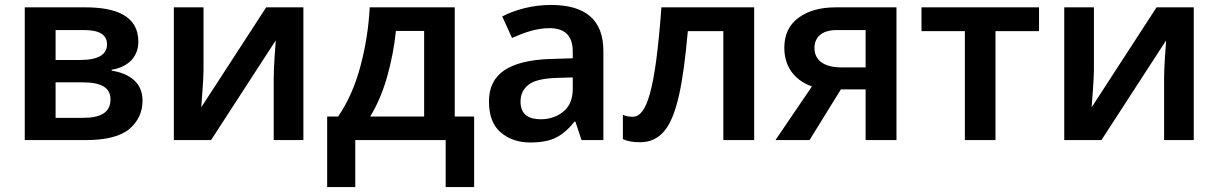

<svg xmlns="http://www.w3.org/2000/svg" viewBox="-20 -572 4976 784"><path d="M544.9 -401.9C544.9 -508.3 451.7 -542 329.1 -542H81.1V0H330.1C412.6 0 472.2 -15.1 508.3 -45.4C543.9 -75.7 562 -114.3 562 -161.1C562 -196.3 550.3 -224.1 526.9 -245.1C502.9 -265.6 472.7 -278.3 436 -283.2V-287.1C504.9 -298.8 544.9 -340.8 544.9 -401.9ZM417 -391.1C417 -348.6 380.4 -327.1 307.1 -327.1H207V-449.2H324.2C386.2 -449.2 417 -429.7 417 -391.1ZM431.2 -166C431.2 -111.3 388.2 -90.8 319.8 -90.8H207V-235.8H316.9C391.6 -235.8 431.2 -215.3 431.2 -166Z M811 -542H689.9V0H841.8L1106 -407.2C1104 -380.9 1097.7 -297.4 1097.7 -254.9V0H1218.8V-542H1066.9L801.8 -133.8C803.2 -154.8 811 -250 811 -284.2Z M1489.7 -542C1485.4 -460 1472.7 -379.9 1451.7 -301.3C1430.7 -222.7 1400.4 -154.3 1360.8 -96.2H1315.9V191.9H1430.7V0H1799.8V191.9H1916V-96.2H1836.9V-542ZM1711.9 -445.8V-96.2H1491.7C1520.5 -143.6 1543.5 -197.8 1561 -259.3C1578.1 -320.3 1590.3 -382.8 1596.7 -445.8Z M2229.5 -551.8C2155.3 -551.8 2084 -532.7 2030.8 -504.9L2070.8 -417C2119.6 -438.5 2168.9 -457 2223.6 -457C2283.7 -457 2318.8 -429.2 2318.8 -360.8V-334L2224.6 -331.1C2058.1 -324.7 1976.6 -270 1976.6 -158.2C1976.6 -100.6 1992.7 -58.1 2024.9 -31.2C2056.6 -3.9 2097.2 9.8 2145.5 9.8C2189.9 9.8 2225.6 2.9 2251.5 -10.7C2277.3 -23.9 2302.2 -45.4 2325.7 -75.2H2329.6L2354.5 0H2443.8V-363.8C2443.8 -492.2 2369.6 -551.8 2229.5 -551.8ZM2318.8 -255.9V-210C2318.8 -168.5 2306.2 -137.7 2280.8 -116.7C2255.4 -95.7 2224.1 -85 2187.5 -85C2138.2 -85 2105.5 -105 2105.5 -157.2C2105.5 -186 2116.2 -208.5 2137.7 -225.6C2158.7 -242.7 2197.3 -252 2252.4 -253.9Z M3059.6 -542H2680.7C2655.8 -199.7 2620.1 -95.2 2563.5 -95.2C2548.8 -95.2 2535.6 -97.7 2523.4 -103V-3.9C2540.5 4.4 2564 8.8 2593.8 8.8C2634.3 8.8 2667 -6.3 2692.4 -36.6C2743.2 -97.2 2769.5 -228 2788.6 -444.8H2933.6V0H3059.6Z M3413.6 -207H3514.6V0H3640.6V-542H3391.6C3329.6 -542 3279.3 -527.8 3240.7 -499.5C3202.1 -471.2 3182.6 -430.2 3182.6 -377C3182.6 -287.6 3237.8 -238.8 3295.4 -219.2L3146.5 0H3285.6ZM3305.7 -376C3305.7 -417.5 3332.5 -449.2 3396.5 -449.2H3514.6V-296.9H3414.6C3348.1 -296.9 3305.7 -323.7 3305.7 -376Z M4222.7 -542H3742.7V-444.8H3919.9V0H4044.9V-444.8H4222.7Z M4446.8 -542H4325.7V0H4477.5L4741.7 -407.2C4739.7 -380.9 4733.4 -297.4 4733.4 -254.9V0H4854.5V-542H4702.6L4437.5 -133.8C4439 -154.8 4446.8 -250 4446.8 -284.2Z"/></svg>

Font: Noto Reveo Sans
Style: Regular
Weight: 600
Designer: Monotype Design Team
Foundry: Monotype Imaging Inc.
Version: Version 2.007